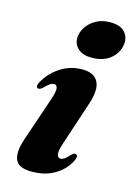

<svg xmlns="http://www.w3.org/2000/svg" viewBox="-110 -751 575 821"><g transform="rotate(15 178.0 -340.0)"><path d="M235 -525.5Q196 -525.5 175 -544.5Q154 -563.5 154.5 -591.5Q155 -616.5 170 -639.5Q185 -662.5 211.5 -677.5Q238 -692.5 273.5 -692.5Q317 -692.5 336.5 -673Q356 -653.5 355.5 -625.5Q354.5 -584.5 322.2 -555Q290 -525.5 235 -525.5ZM213 -141Q200 -102.5 203.5 -88.2Q207 -74 218.5 -74Q226.5 -74 235.5 -80Q244.5 -86 258 -101Q265.5 -108 270 -109.8Q274.5 -111.5 278.5 -109.5Q290.5 -104 278 -79.5Q257.5 -39 215.2 -13.8Q173 11.5 113.5 11.5Q54.5 11.5 41.2 -21.2Q28 -54 48.5 -114.5L115.5 -311.5Q127.5 -347 124.8 -361.2Q122 -375.5 110.5 -375.5Q102.5 -375.5 93 -369.5Q83.5 -363.5 67.5 -347Q55 -336.5 47 -339.5Q35.5 -344.5 47.5 -367Q72.5 -412 115.8 -439.5Q159 -467 212 -467Q263.5 -467 281 -433.2Q298.5 -399.5 277 -335Z"/></g></svg>

Font: Fraunces 72pt
Style: Bold Italic
Weight: 700
Italic angle: -16°
Version: Version 1.000;[b76b70a41]